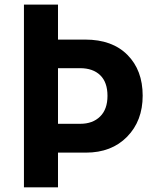

<svg xmlns="http://www.w3.org/2000/svg" viewBox="-20 -806 666 826"><path d="M83 0V-786.1H229.5V-635.7H346.7Q462.9 -635.7 528.3 -569.8Q593.8 -503.9 593.8 -394.5Q593.8 -286.1 526.9 -217.8Q460 -149.4 349.6 -149.4H229.5V0ZM229.5 -273.4H325.2Q378.9 -273.4 410.6 -304.7Q442.4 -335.9 442.4 -393.6Q442.4 -452.1 411.1 -482.4Q379.9 -512.7 324.2 -512.7H229.5Z"/></svg>

Font: Gothic A1 ExtraBold
Style: Regular
Weight: 800
Designer: HanYang I&C Co.,Ltd.
Foundry: HanYang I&C Co.,Ltd.
Version: Version 2.50